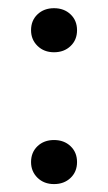

<svg xmlns="http://www.w3.org/2000/svg" viewBox="-20 -447 270 478"><path d="M114.5 11.3Q89.5 11.3 73.4 -4.4Q57.3 -20.2 57.3 -43.5Q57.3 -67.7 73.4 -83.1Q89.5 -98.4 114.5 -98.4Q139.5 -98.4 155.6 -83.1Q171.8 -67.7 171.8 -43.5Q171.8 -19.4 155.6 -4Q139.5 11.3 114.5 11.3ZM114.5 -316.9Q89.5 -316.9 73.4 -332.7Q57.3 -348.4 57.3 -371.8Q57.3 -396 73.4 -411.3Q89.5 -426.6 114.5 -426.6Q139.5 -426.6 155.6 -411.3Q171.8 -396 171.8 -371.8Q171.8 -347.6 155.6 -332.3Q139.5 -316.9 114.5 -316.9Z"/></svg>

Font: Playfair 144pt SemiCondensed Medium
Style: Regular
Weight: 500
Width: 4
Designer: Claus Eggers Sørensen
Foundry: Claus Eggers Sørensen
Version: Version 2.203